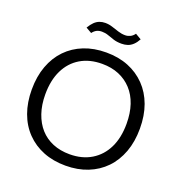

<svg xmlns="http://www.w3.org/2000/svg" viewBox="-158 -1045 1124 1190"><g transform="rotate(20 403.5 -450.0)"><path d="M404 9Q323 9 257.5 -17Q192 -43 144.5 -92Q97 -141 72 -210Q47 -279 47 -364Q47 -450 72.5 -519Q98 -588 145 -636.5Q192 -685 257.5 -711Q323 -737 404 -737Q485 -737 550 -711Q615 -685 662.5 -636Q710 -587 735 -518.5Q760 -450 760 -364Q760 -278 734.5 -209Q709 -140 662 -91.5Q615 -43 549.5 -17Q484 9 404 9ZM404 -66Q486 -66 546.5 -102.5Q607 -139 639.5 -205.5Q672 -272 672 -364Q672 -434 653.5 -489Q635 -544 599.5 -582.5Q564 -621 515 -641.5Q466 -662 404 -662Q321 -662 261 -626Q201 -590 168.5 -523.5Q136 -457 136 -364Q136 -295 155 -239.5Q174 -184 208.5 -145.5Q243 -107 292.5 -86.5Q342 -66 404 -66ZM472 -820Q441 -820 418 -827.5Q395 -835 375.5 -842Q356 -849 334 -849Q314 -849 299.5 -841.5Q285 -834 273 -818L235 -840Q250 -865 265 -879.5Q280 -894 297.5 -900.5Q315 -907 335 -907Q359 -907 382 -899.5Q405 -892 428.5 -884.5Q452 -877 475 -877Q492 -877 508 -884.5Q524 -892 536 -909L575 -886Q562 -862 546 -847Q530 -832 511.5 -826Q493 -820 472 -820Z"/></g></svg>

Font: Mona Sans ExtraLight
Style: Regular
Weight: 400
Version: Version 2.000